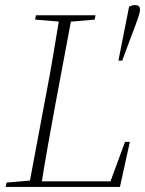

<svg xmlns="http://www.w3.org/2000/svg" viewBox="-20 -734 570 754"><path d="M511 -714Q522 -714 526 -708.5Q530 -703 530 -694Q529 -685 523.5 -668Q518 -651 510 -629.5Q502 -608 493 -585L460 -496H445L487 -708Q494 -711 499 -712.5Q504 -714 511 -714ZM2 0 6 -17 111 -26H128L125 0ZM93 0 161 -363Q176 -440 189 -518Q202 -596 215 -674H263L195 -311Q181 -234 167 -156Q153 -78 141 0ZM118 -657 121 -674H355L352 -657L247 -648H226ZM117 0 121 -22H435L408 -6L471 -177H490L451 0Z"/></svg>

Font: Source Serif 4 48pt Light
Style: Italic
Weight: 300
Italic angle: -12°
Designer: Frank Grießhammer
Foundry: Adobe Systems Incorporated
Version: Version 4.004;hotconv 1.0.116;makeotfexe 2.5.65601